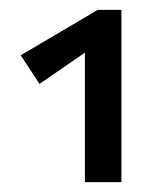

<svg xmlns="http://www.w3.org/2000/svg" viewBox="-20 -775 335 389"><path d="M152 -406V-694L204 -704L60 -605L22 -663L178 -755H226V-406Z"/></svg>

Font: Ysabeau Infant SemiBold
Style: Regular
Weight: 600
Designer: Christian Thalmann (Catharsis Fonts)
Version: Version 2.002; featfreeze: ss01,ss02,lnum